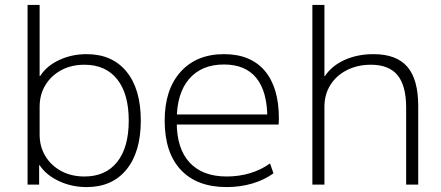

<svg xmlns="http://www.w3.org/2000/svg" viewBox="-20 -750 1793 780"><path d="M332 10Q271 10 219 -14.5Q167 -39 141 -79H139V0H92V-730H141V-441H143Q169 -482 220 -506Q271 -530 332 -530Q436 -530 494 -459Q552 -388 552 -260Q552 -133 494 -61.5Q436 10 332 10ZM323 -33Q409 -33 456 -92Q503 -151 503 -260Q503 -369 456 -428Q409 -487 323 -487Q270 -487 229 -465Q188 -443 164.5 -404.5Q141 -366 141 -316V-204Q141 -154 164.5 -115.5Q188 -77 229 -55Q270 -33 323 -33Z M901 10Q780 10 714.5 -60Q649 -130 649 -260Q649 -386 713.5 -458Q778 -530 890 -530Q998 -530 1055.5 -462.5Q1113 -395 1113 -268Q1113 -261 1112.5 -255Q1112 -249 1112 -244H676V-285H1078L1066 -270Q1066 -378 1021.5 -433Q977 -488 890 -488Q799 -488 748.5 -429.5Q698 -371 698 -263V-253Q698 -146 750.5 -89.5Q803 -33 901 -33Q951 -33 996 -46.5Q1041 -60 1077 -86L1091 -46Q1054 -19 1005 -4.5Q956 10 901 10Z M1249 0V-730H1298V-441H1300Q1328 -483 1380 -506.5Q1432 -530 1497 -530Q1591 -530 1635 -478.5Q1679 -427 1679 -320V0H1630V-313Q1630 -402 1595 -444.5Q1560 -487 1487 -487Q1432 -487 1389 -465Q1346 -443 1322 -404.5Q1298 -366 1298 -316V0Z"/></svg>

Font: M PLUS 2 Thin Light
Style: Regular
Weight: 300
Version: Version 1.001